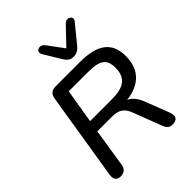

<svg xmlns="http://www.w3.org/2000/svg" viewBox="-254 -1044 1184 1184"><g transform="rotate(-45 337.5 -452.5)"><path d="M94 7C127 7 145 -9 150 -42L189 -292H315C377 -292 406 -272 426 -218L496 -35C507 -6 521 7 548 7C589 7 602 -17 587 -57L527 -212C511 -255 488 -285 457 -299C569 -313 642 -373 642 -496C642 -615 570 -670 417 -670H203C170 -670 151 -654 146 -621L54 -51C47 -14 63 7 94 7ZM391 -368H202L239 -591H404C507 -591 546 -568 546 -490C546 -400 493 -368 391 -368ZM410 -720C437 -720 457 -731 476 -755L570 -870C595 -900 548 -928 522 -900L416 -789L338 -894C311 -929 262 -905 285 -869L353 -757C368 -734 384 -720 410 -720Z"/></g></svg>

Font: SN Pro Medium
Style: Italic
Weight: 400
Italic angle: -9°
Designer: Tobias Whetton
Foundry: Supernotes
Version: Version 1.001;Glyphs 3.2 (3249)